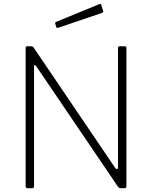

<svg xmlns="http://www.w3.org/2000/svg" viewBox="-20 -984 795 1004"><path d="M632 -742Q637 -742 639 -740Q641 -738 641 -732V-10Q641 0 632 0H617H612Q603 0 598 -6L170 -637Q165 -644 161.5 -643.5Q158 -643 158 -637V-9Q158 0 148 0H123Q114 0 114 -10V-732Q114 -738 116 -740Q118 -742 123 -742H141Q147 -742 150 -740.5Q153 -739 156 -735L583 -105Q587 -100 591 -100Q593 -100 595 -102Q597 -104 597 -107V-733Q597 -742 605 -742ZM519 -928 520 -924Q520 -919 512 -916L285 -839Q283 -838 280 -838Q275 -838 274 -844L269 -859Q268 -863 269 -865.5Q270 -868 272 -869L501 -963Q503 -964 505.5 -963Q508 -962 509 -960Z"/></svg>

Font: Libre Franklin Thin
Style: Regular
Weight: 250
Designer: Pablo Impallari, Rodrigo Fuenzalida
Foundry: Impallari Type
Version: Version 1.002; ttfautohint (v1.5)